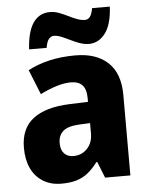

<svg xmlns="http://www.w3.org/2000/svg" viewBox="-54 -809 670 863"><g transform="rotate(-5 280.5 -377.0)"><path d="M300 -559Q395 -559 447.5 -509.5Q500 -460 500 -363V0H386L357 -73H353Q332 -45 309.5 -26.5Q287 -8 258 1Q229 10 188 10Q141 10 106 -11.5Q71 -33 52.5 -72Q34 -111 34 -165Q34 -252 90.5 -295.5Q147 -339 256 -343L339 -346V-361Q339 -403 321.5 -421.5Q304 -440 270 -440Q240 -440 204.5 -429Q169 -418 131 -399L86 -511Q129 -534 182.5 -546.5Q236 -559 300 -559ZM295 -248Q242 -246 219 -227Q196 -208 196 -172Q196 -141 211.5 -125Q227 -109 253 -109Q290 -109 315 -135Q340 -161 340 -204V-250ZM96 -604Q98 -640 105 -669Q112 -698 125 -719Q138 -740 157.5 -751.5Q177 -763 204 -763Q224 -763 244 -755.5Q264 -748 284 -738Q304 -728 322.5 -721Q341 -714 358 -714Q371 -714 380 -725Q389 -736 394 -764H474Q470 -683 440 -644Q410 -605 367 -605Q346 -605 325 -612.5Q304 -620 284 -630Q264 -640 245.5 -647.5Q227 -655 211 -655Q200 -655 190 -644.5Q180 -634 175 -604Z"/></g></svg>

Font: Noto Sans Khmer SemiCondensed ExtraBold
Style: Regular
Weight: 800
Width: 4
Designer: Danh Hong and the Monotype Design Team
Foundry: Monotype Imaging Inc.
Version: Version 2.004